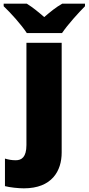

<svg xmlns="http://www.w3.org/2000/svg" viewBox="-78 -786 483 1046"><path d="M385 -766H261C226 -746 198 -723 163 -693C128 -723 103 -744 68 -766H-58V-752C-20 -716 38 -652 68 -606H260C291 -652 351 -718 385 -752ZM52 240C205 240 258 145 258 45V-553H66V4C66 71 39 87 8 87C-14 87 -30 84 -51 78V228C-25 235 22 240 52 240Z"/></svg>

Font: Noto Sans UI Black
Style: Regular
Weight: 900
Designer: Monotype Design Team
Foundry: Monotype Imaging Inc.
Version: Version 1.901